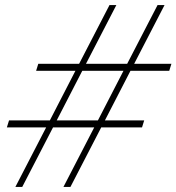

<svg xmlns="http://www.w3.org/2000/svg" viewBox="-20 -735 694 755"><path d="M538.5 -234H378L257 0H229.5L350.5 -234H188.5L67.5 0H40.5L161.5 -234H7L15.5 -261.5H176L276.5 -456.5H122L130.5 -484H291L410.5 -715H437.5L318 -484H480L599.5 -715H627L507.5 -484H654L645.5 -456.5H493L392.5 -261.5H547ZM203 -261.5H365L465.5 -456.5H303.5Z"/></svg>

Font: Newsreader Display
Style: Italic
Weight: 400
Italic angle: -17°
Designer: Hugues Gentile
Foundry: Production Type
Version: Version 1.001